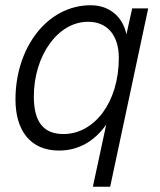

<svg xmlns="http://www.w3.org/2000/svg" viewBox="-20 -562 611 732"><path d="M205 12C282 12 342 -26 385 -87L334 150H400L545 -530H484L462 -431C449 -495 400 -542 326 -542C159 -542 39 -379 39 -183C39 -64 96 12 205 12ZM222 -51C146 -51 109 -97 109 -194C109 -348 199 -479 316 -479C387 -479 433 -430 433 -341C433 -171 339 -51 222 -51Z"/></svg>

Font: Geist Light
Style: Italic
Weight: 300
Italic angle: -12°
Designer: Basement.studio, Andrés Briganti, Mateo Zaragoza
Foundry: Basement.studio, Vercel, Andrés Briganti, Guido Ferreyra, Mateo Zaragoza
Version: Version 1.500